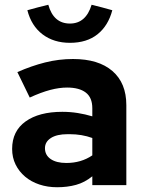

<svg xmlns="http://www.w3.org/2000/svg" viewBox="-20 -778 602 807"><path d="M31 0ZM220 9Q180 9 145.5 -2.5Q111 -14 85.5 -35.5Q60 -57 45.5 -86.5Q31 -116 31 -152Q31 -227 87.5 -267.5Q144 -308 242 -308Q275 -308 306.5 -303Q338 -298 368 -289V-323Q368 -368 340.5 -389Q313 -410 262 -410Q229 -410 191 -400Q153 -390 105 -368Q92 -395 79 -421.5Q66 -448 53 -475Q112 -501 169.5 -515.5Q227 -530 287 -530Q394 -530 452.5 -479.5Q511 -429 511 -336V0H368V-37Q336 -11 299.5 -1Q263 9 220 9ZM169 -155Q169 -126 193 -109.5Q217 -93 259 -93Q321 -93 368 -125V-198Q324 -214 273 -214H264Q219 -214 194 -198Q169 -182 169 -155ZM274 -679Q341 -679 365 -758Q387 -753 408.5 -747Q430 -741 452 -735Q435 -670 390 -634Q345 -598 274 -598Q206 -598 159 -633.5Q112 -669 95 -735Q117 -741 139 -747Q161 -753 183 -758Q205 -679 274 -679Z"/></svg>

Font: Rosa Sans
Style: Bold
Weight: 700
Designer: Pentagram / MCKL
Foundry: Pentagram / MCKL
Version: Version 1.005;September 16, 2019;FontCreator 11.5.0.2425 64-